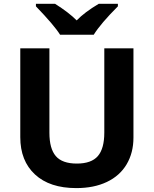

<svg xmlns="http://www.w3.org/2000/svg" viewBox="-20 -964 796 994"><path d="M670.9 -713.9V-252Q670.9 -172.9 635.5 -113.3Q600.1 -53.7 533.2 -22Q466.3 9.8 375 9.8Q237.3 9.8 161.1 -60.8Q85 -131.3 85 -253.9V-713.9H235.8V-276.9Q235.8 -194.3 269 -155.8Q302.2 -117.2 377.7 -117.2Q453.1 -117.2 486.6 -156Q520 -194.8 520 -277.8V-713.9ZM166 -944.3H265.1Q336.9 -898.9 377 -858.4Q418 -900.9 491.2 -944.3H590.3V-931.2Q501 -841.8 465.3 -784.2H291Q260.7 -833 166 -931.2Z"/></svg>

Font: NotoSans-Bold
Style: Bold
Weight: 700
Designer: Monotype Design team
Foundry: Monotype Imaging Inc.
Version: Version 1.04